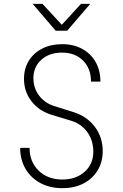

<svg xmlns="http://www.w3.org/2000/svg" viewBox="-20 -970 640 1000"><path d="M305 10Q240 10 190.5 -16.5Q141 -43 113 -90.5Q85 -138 85 -200H134Q134 -127 181.5 -81Q229 -35 305 -35Q376 -35 421 -75.5Q466 -116 466 -180Q466 -238 435 -281.5Q404 -325 351 -341L249 -372Q183 -392 144 -442.5Q105 -493 105 -559Q105 -613 130 -653.5Q155 -694 200 -717Q245 -740 304 -740Q363 -740 408 -715.5Q453 -691 478 -647Q503 -603 503 -545H454Q454 -613 412.5 -654.5Q371 -696 303 -696Q237 -696 195.5 -659Q154 -622 154 -563Q154 -512 183 -473Q212 -434 261 -418L363 -386Q433 -364 474 -309.5Q515 -255 515 -183Q515 -126 488.5 -82.5Q462 -39 415 -14.5Q368 10 305 10ZM270 -810 150 -950H201L302 -841L402 -950H450L330 -810Z"/></svg>

Font: JetBrains Mono NL Thin
Style: Regular
Weight: 100
Monospace: yes
Designer: Philipp Nurullin, Konstantin Bulenkov
Foundry: JetBrains
Version: Version 2.305; ttfautohint (v1.8.4.7-5d5b)